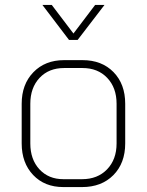

<svg xmlns="http://www.w3.org/2000/svg" viewBox="-20 -751 596 779"><path d="M68 -169V-330Q68 -409 115.5 -458Q163 -507 240 -507H315Q393 -507 440.5 -458.5Q488 -410 488 -330V-169Q488 -89 440 -40.5Q392 8 313 8H237Q161 8 114.5 -41Q68 -90 68 -169ZM313 -24Q376 -24 414.5 -64Q453 -104 453 -169V-330Q453 -395 415 -435Q377 -475 315 -475H240Q178 -475 140.5 -435Q103 -395 103 -330V-169Q103 -104 140 -64Q177 -24 237 -24ZM152 -731H190L278 -615L366 -731H404L295 -589H260Z"/></svg>

Font: Bai Jamjuree ExtraLight
Style: Regular
Weight: 275
Designer: Katatrad Aksorn Co.,Ltd.
Foundry: Cadson Demak Co.,Ltd.
Version: Version 1.000; ttfautohint (v1.6)